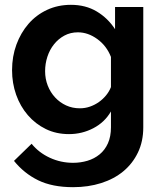

<svg xmlns="http://www.w3.org/2000/svg" viewBox="-20 -553 674 796"><path d="M266 3Q213 3 170 -18Q127 -39 95.5 -75.5Q64 -112 47 -160Q30 -208 30 -262Q30 -319 48 -368Q66 -417 98 -454Q130 -491 175 -512Q220 -533 274 -533Q335 -533 381 -505.5Q427 -478 457 -432V-524H574V-25Q574 33 552 79Q530 125 491.5 157Q453 189 399.5 206Q346 223 283 223Q197 223 138.5 194.5Q80 166 38 114L111 43Q141 80 186.5 101Q232 122 283 122Q314 122 342.5 113.5Q371 105 393 87Q415 69 427.5 41Q440 13 440 -25V-91Q414 -46 367 -21.5Q320 3 266 3ZM311 -104Q333 -104 353 -111Q373 -118 390 -130Q407 -142 420 -158Q433 -174 440 -192V-317Q422 -363 383.5 -391Q345 -419 303 -419Q272 -419 247 -405.5Q222 -392 204 -369.5Q186 -347 176.5 -318Q167 -289 167 -258Q167 -226 178 -198Q189 -170 208.5 -149Q228 -128 254 -116Q280 -104 311 -104Z"/></svg>

Font: Oxford Sans
Style: Bold
Weight: 700
Designer: Matt McInerney, Pablo Impallari, Rodrigo Fuenzalida
Foundry: Matt McInerney, Pablo Impallari, Rodrigo Fuenzalida
Version: Version 3.000g; ttfautohint (v1.5) -l 8 -r 28 -G 28 -x 14 -D